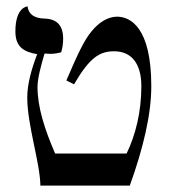

<svg xmlns="http://www.w3.org/2000/svg" viewBox="-20 -579 526 599"><path d="M96 -410C79 -366 65 -317 65 -275C65 -189 105 -71 106 0H385C427 -117 452 -222 452 -310C452 -495 386 -527 345 -527C316 -527 288 -508 268 -484C242 -455 219 -402 187 -328L211 -316C260 -400 291 -419 336 -419C390 -419 421 -381 421 -310C421 -230 403 -158 375 -100H152C119 -176 97 -245 97 -308C97 -334 108 -375 119 -412C125 -412 131 -411 137 -411C149 -411 161 -413 171 -416C175 -430 177 -444 177 -458C177 -499 158 -520 119 -521C86 -522 69 -535 66 -559C66 -559 28 -558 28 -481C28 -432 55 -417 96 -410Z"/></svg>

Font: Libertinus Serif Display
Style: Regular
Weight: 400
Designer: Philipp H. Poll, Khaled Hosny
Foundry: Caleb Maclennan
Version: Version 7.050;RELEASE